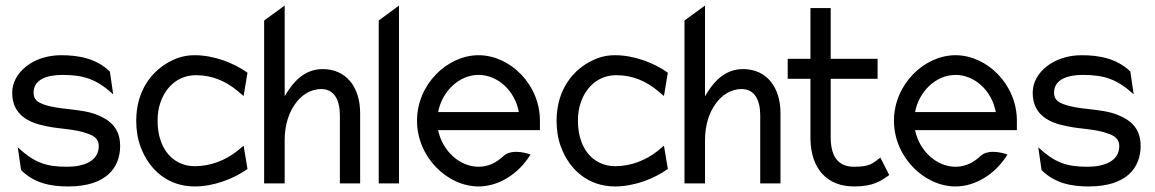

<svg xmlns="http://www.w3.org/2000/svg" viewBox="-20 -661 4162 692"><path d="M24 -327C24 -245 86 -218 148 -206C194 -196 253 -196 294 -180C316 -173 336 -162 336 -135C336 -80 282 -60 221 -60C145 -60 104 -75 44 -130L56 -48C104 0 164 11 226 11C363 11 413 -57 413 -135C413 -199 376 -229 330 -247C272 -271 189 -264 134 -286C116 -293 101 -302 101 -327C101 -375 150 -391 205 -391C281 -391 328 -376 388 -321L376 -403C327 -451 262 -462 200 -462C99 -462 24 -399 24 -327Z M687 -390C745 -390 794 -368 834 -335L858 -315L872 -399C823 -434 751 -462 682 -462C652 -462 627 -456 602 -444C531 -411 471 -338 471 -226C471 -192 476 -160 487 -131C518 -48 586 11 682 11C751 11 823 -17 872 -52L858 -136L834 -116C793 -84 740 -62 682 -62C662 -62 644 -66 627 -74C580 -96 548 -149 548 -226C548 -249 551 -271 558 -291C577 -347 621 -390 687 -390Z M932 0H1006V-156C1006 -212 1022 -257 1045 -288C1065 -316 1097 -340 1138 -340C1185 -340 1205 -300 1205 -245V0H1278V-253C1278 -348 1227 -412 1143 -412C1077 -412 1036 -366 1006 -314V-641L932 -587Z M1345 0H1418V-641L1345 -587Z M1483 -226C1483 -95 1592 11 1705 11C1778 11 1850 -35 1892 -104C1892 -104 1829 -129 1795 -99C1770 -75 1740 -60 1705 -60C1637 -60 1575 -116 1559 -192H1926V-226C1926 -357 1818 -462 1705 -462C1592 -462 1483 -357 1483 -226ZM1559 -257C1574 -334 1636 -391 1705 -391C1774 -391 1836 -334 1850 -257Z M2202 -390C2260 -390 2309 -368 2349 -335L2373 -315L2387 -399C2338 -434 2266 -462 2197 -462C2167 -462 2142 -456 2117 -444C2046 -411 1986 -338 1986 -226C1986 -192 1991 -160 2002 -131C2033 -48 2101 11 2197 11C2266 11 2338 -17 2387 -52L2373 -136L2349 -116C2308 -84 2255 -62 2197 -62C2177 -62 2159 -66 2142 -74C2095 -96 2063 -149 2063 -226C2063 -249 2066 -271 2073 -291C2092 -347 2136 -390 2202 -390Z M2447 0H2521V-156C2521 -212 2537 -257 2560 -288C2580 -316 2612 -340 2653 -340C2700 -340 2720 -300 2720 -245V0H2793V-253C2793 -348 2742 -412 2658 -412C2592 -412 2551 -366 2521 -314V-641L2447 -587Z M2819 -377H2901V-160C2903 -50 2963 11 3058 11C3126 11 3152 -7 3185 -30L3153 -93C3124 -72 3117 -60 3058 -60C3000 -60 2974 -98 2974 -166V-377H3143V-449H2974V-632H2901V-449H2819Z M3202 -226C3202 -95 3311 11 3424 11C3497 11 3569 -35 3611 -104C3611 -104 3548 -129 3514 -99C3489 -75 3459 -60 3424 -60C3356 -60 3294 -116 3278 -192H3645V-226C3645 -357 3537 -462 3424 -462C3311 -462 3202 -357 3202 -226ZM3278 -257C3293 -334 3355 -391 3424 -391C3493 -391 3555 -334 3569 -257Z M3702 -327C3702 -245 3764 -218 3826 -206C3872 -196 3931 -196 3972 -180C3994 -173 4014 -162 4014 -135C4014 -80 3960 -60 3899 -60C3823 -60 3782 -75 3722 -130L3734 -48C3782 0 3842 11 3904 11C4041 11 4091 -57 4091 -135C4091 -199 4054 -229 4008 -247C3950 -271 3867 -264 3812 -286C3794 -293 3779 -302 3779 -327C3779 -375 3828 -391 3883 -391C3959 -391 4006 -376 4066 -321L4054 -403C4005 -451 3940 -462 3878 -462C3777 -462 3702 -399 3702 -327Z"/></svg>

Font: Charger Sport
Style: Nrw
Weight: 400
Designer: Jasper
Foundry: Cannot Into Space Fonts
Version: Version 1.1